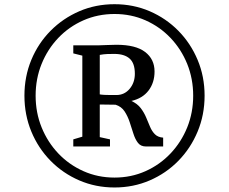

<svg xmlns="http://www.w3.org/2000/svg" viewBox="-20 -932 1064 892"><path d="M93.5 -487.5Q93.5 -576.5 125.5 -653.8Q157.5 -731 215 -789Q272.5 -847 348.5 -879.8Q424.5 -912.5 512 -912.5Q599.5 -912.5 675.5 -879.8Q751.5 -847 808.8 -788.8Q866 -730.5 898.2 -653.5Q930.5 -576.5 930.5 -487.5Q930.5 -398.5 898.2 -321Q866 -243.5 808.8 -185Q751.5 -126.5 675.5 -93.8Q599.5 -61 512 -61Q424.5 -61 348.5 -93.8Q272.5 -126.5 215 -185Q157.5 -243.5 125.5 -321Q93.5 -398.5 93.5 -487.5ZM145.5 -487.5Q145.5 -408.5 173.5 -339.8Q201.5 -271 251.2 -218.8Q301 -166.5 367.8 -136.8Q434.5 -107 512 -107Q589.5 -107 656 -136.8Q722.5 -166.5 772.2 -219Q822 -271.5 849.8 -340.2Q877.5 -409 877.5 -487.5Q877.5 -566 849.8 -634.8Q822 -703.5 772.2 -755.8Q722.5 -808 656 -837.5Q589.5 -867 512 -867Q434.5 -867 367.5 -837.5Q300.5 -808 250.8 -755.8Q201 -703.5 173.2 -634.8Q145.5 -566 145.5 -487.5ZM362.5 -297V-673.5L320.5 -684V-721.5H400Q423.5 -721 441.2 -721.5Q459 -722 477 -722.8Q495 -723.5 521 -724Q610.5 -724 654.2 -690.5Q698 -657 698 -600Q698 -548 670.2 -511.5Q642.5 -475 590.5 -463Q618.5 -450 634 -429.5Q649.5 -409 659 -386.2Q668.5 -363.5 677.2 -342.8Q686 -322 699.8 -308.2Q713.5 -294.5 738 -292.5V-251.5H658Q634 -251.5 621 -268.2Q608 -285 599.8 -311Q591.5 -337 582.5 -364.5Q573.5 -392 558.8 -414.5Q544 -437 517 -445.5L443.5 -446.5V-295L491 -284.5V-251.5H320.5V-284.5ZM443.5 -493.5Q451 -492 465.5 -491.2Q480 -490.5 495.2 -490.5Q510.5 -490.5 520.5 -490.5Q558 -490.5 582.2 -519.2Q606.5 -548 606.5 -589.5Q606.5 -638.5 582 -660Q557.5 -681.5 511 -681.5Q494.5 -681.5 478.8 -681Q463 -680.5 443.5 -677Z"/></svg>

Font: Merriweather 60pt Medium
Style: Regular
Weight: 500
Version: Version 2.100